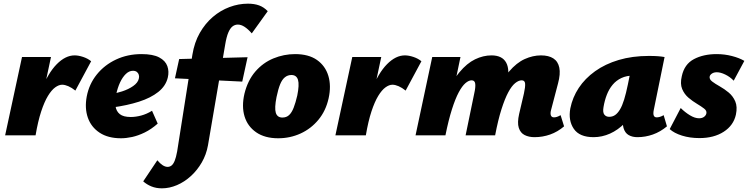

<svg xmlns="http://www.w3.org/2000/svg" viewBox="-20 -738 4079 1047"><path d="M140 0Q165 -146 203.5 -243Q242 -340 289.5 -388Q337 -436 387 -436Q408 -436 433.5 -427.5Q459 -419 477 -404L391 -244Q371 -260 352.5 -268Q334 -276 319 -276Q301 -276 281 -261.5Q261 -247 241.5 -215Q222 -183 204.5 -130Q187 -77 174 0ZM8 0 100 -427H258L167 0Z M640 16Q569 16 523 -14.5Q477 -45 459 -96.5Q441 -148 453 -212Q466 -280 508 -332Q550 -384 613 -413.5Q676 -443 752 -443Q814 -443 848 -425Q882 -407 892.5 -377.5Q903 -348 895 -315Q884 -269 843 -236.5Q802 -204 738 -183.5Q674 -163 593 -152L576 -223Q610 -228 645.5 -239.5Q681 -251 706.5 -269Q732 -287 737 -309Q740 -320 737 -330Q734 -340 726 -346Q718 -352 705 -352Q684 -352 666 -334.5Q648 -317 634.5 -288Q621 -259 613 -221Q606 -186 610 -158.5Q614 -131 633.5 -115.5Q653 -100 693 -100Q720 -100 750 -108Q780 -116 809 -134L840 -64Q805 -33 769 -15.5Q733 2 700.5 9Q668 16 640 16Z M863 289Q831 289 805.5 278.5Q780 268 761 251L838 136Q853 154 867 163Q881 172 894 172Q906 172 915.5 164.5Q925 157 932.5 139Q940 121 946 88L1029 -439Q1040 -507 1069.5 -558.5Q1099 -610 1140.5 -645.5Q1182 -681 1231.5 -699.5Q1281 -718 1332 -718Q1367 -718 1393 -708.5Q1419 -699 1440 -677L1353 -556Q1333 -579 1314 -591.5Q1295 -604 1277 -604Q1261 -604 1248 -594Q1235 -584 1225 -560.5Q1215 -537 1208 -495L1114 55Q1105 105 1080.5 147.5Q1056 190 1021 222Q986 254 945 271.5Q904 289 863 289ZM934 -311 957 -416 1330 -426 1301 -293Z M1497 16Q1424 16 1377 -16.5Q1330 -49 1313.5 -103.5Q1297 -158 1313 -227Q1331 -300 1372.5 -348Q1414 -396 1471 -419.5Q1528 -443 1589 -443Q1663 -443 1708.5 -411Q1754 -379 1770.5 -324.5Q1787 -270 1772 -202Q1757 -134 1716.5 -85Q1676 -36 1619 -10Q1562 16 1497 16ZM1520 -97Q1542 -97 1556.5 -110.5Q1571 -124 1581.5 -151Q1592 -178 1601 -217Q1613 -276 1605 -302.5Q1597 -329 1569 -329Q1549 -329 1533.5 -316.5Q1518 -304 1507.5 -278Q1497 -252 1488 -209Q1476 -149 1484 -123Q1492 -97 1520 -97Z M1941 0Q1966 -146 2004.5 -243Q2043 -340 2090.5 -388Q2138 -436 2188 -436Q2209 -436 2234.5 -427.5Q2260 -419 2278 -404L2192 -244Q2172 -260 2153.5 -268Q2135 -276 2120 -276Q2102 -276 2082 -261.5Q2062 -247 2042.5 -215Q2023 -183 2005.5 -130Q1988 -77 1975 0ZM1809 0 1901 -427H2059L1968 0Z M2895 10Q2864 10 2841 -1.5Q2818 -13 2809 -41Q2800 -69 2811 -117L2837 -228Q2845 -264 2843.5 -282Q2842 -300 2825 -300Q2808 -300 2789 -284.5Q2770 -269 2751.5 -234.5Q2733 -200 2714.5 -142Q2696 -84 2680 0H2621Q2646 -130 2680.5 -215Q2715 -300 2756 -348Q2797 -396 2841.5 -416Q2886 -436 2930 -436Q2972 -436 2997.5 -419.5Q3023 -403 3030 -369Q3037 -335 3023 -283L2985 -138Q2980 -120 2984 -109Q2988 -98 3001 -98Q3008 -98 3016.5 -100.5Q3025 -103 3037 -110L3056 -49Q3021 -19 2980 -4.5Q2939 10 2895 10ZM2246 0 2337 -427H2491L2402 0ZM2353 0Q2377 -126 2410.5 -210Q2444 -294 2485 -343.5Q2526 -393 2570.5 -414.5Q2615 -436 2660 -436Q2719 -436 2740.5 -396Q2762 -356 2743 -283L2674 0H2519L2566 -228Q2574 -263 2571.5 -281.5Q2569 -300 2552 -300Q2536 -300 2518 -284.5Q2500 -269 2481.5 -234.5Q2463 -200 2444.5 -142Q2426 -84 2409 0Z M3217 10Q3140 10 3109 -35.5Q3078 -81 3090 -147Q3102 -207 3136 -258.5Q3170 -310 3225 -349.5Q3280 -389 3354 -411Q3428 -433 3518 -433Q3548 -433 3567.5 -431.5Q3587 -430 3604 -427L3545 -138Q3537 -98 3561 -98Q3568 -98 3577.5 -100.5Q3587 -103 3599 -110L3617 -49Q3581 -19 3540 -4.5Q3499 10 3456 10Q3428 10 3408 -1.5Q3388 -13 3380 -40.5Q3372 -68 3381 -117L3408 -249L3494 -277Q3479 -210 3451.5 -157Q3424 -104 3387 -66.5Q3350 -29 3306.5 -9.5Q3263 10 3217 10ZM3302 -101Q3320 -101 3334 -110.5Q3348 -120 3360.5 -140.5Q3373 -161 3383.5 -195Q3394 -229 3404 -278L3424 -377L3482 -320Q3470 -324 3459 -325Q3448 -326 3436 -326Q3397 -326 3368.5 -312.5Q3340 -299 3320.5 -275.5Q3301 -252 3289 -221Q3277 -190 3271 -154Q3266 -125 3275.5 -113Q3285 -101 3302 -101Z M3794 15Q3742 15 3699 1.5Q3656 -12 3632 -34L3692 -149Q3715 -126 3742 -109.5Q3769 -93 3792 -93Q3809 -93 3819.5 -101Q3830 -109 3832 -120Q3835 -134 3819.5 -146Q3804 -158 3780.5 -172Q3757 -186 3734.5 -205Q3712 -224 3700 -252.5Q3688 -281 3698 -323Q3712 -388 3764 -415.5Q3816 -443 3888 -443Q3931 -443 3971.5 -432.5Q4012 -422 4039 -406L3981 -298Q3961 -319 3935 -331.5Q3909 -344 3889 -344Q3873 -344 3862.5 -337Q3852 -330 3850 -321Q3847 -306 3863.5 -293.5Q3880 -281 3905 -267Q3930 -253 3953.5 -233.5Q3977 -214 3989.5 -185Q4002 -156 3993 -113Q3980 -54 3926.5 -19.5Q3873 15 3794 15Z"/></svg>

Font: Ysabeau Office Black
Style: Italic
Weight: 900
Italic angle: -12°
Designer: Christian Thalmann (Catharsis Fonts)
Version: Version 2.001;gftools[0.9.30]; featfreeze: tnum,lnum,ss02